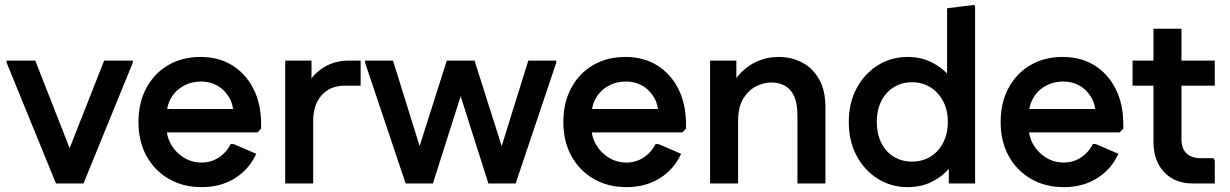

<svg xmlns="http://www.w3.org/2000/svg" viewBox="-20 -754 5054 789"><path d="M218 0 229 -51 408 -505H526V-497L323 0ZM210 0 7 -497V-505H125L303 -51L314 0Z M809 15Q732 15 673.5 -19Q615 -53 582 -113Q549 -173 549 -253Q549 -332 581.5 -392.5Q614 -453 671.5 -486.5Q729 -520 804 -520Q879 -520 934.5 -485.5Q990 -451 1021.5 -389Q1053 -327 1053 -244V-225L1038 -210H603V-306H1001L940 -283Q939 -325 920.5 -355.5Q902 -386 872.5 -402.5Q843 -419 806 -419Q766 -419 733 -400.5Q700 -382 682 -349.5Q664 -317 664 -274V-234Q664 -193 683.5 -159.5Q703 -126 736 -106Q769 -86 809 -86Q847 -86 878.5 -106.5Q910 -127 928 -162H940L1033 -122Q1003 -57 944.5 -21Q886 15 809 15Z M1152 0V-505H1260V-376L1231 -378Q1252 -437 1301 -471Q1350 -505 1413 -505H1462V-402H1396Q1357 -402 1328 -384.5Q1299 -367 1283 -335Q1267 -303 1267 -259V0Z M1647 0 1480 -497V-505H1595L1741 -36L1759 0ZM1647 0 1667 -36 1816 -505H1930L1917 -497L1759 0ZM1987 0 1829 -497 1816 -505H1930L2079 -36L2099 0ZM1987 0 2005 -36 2151 -505H2266V-497L2099 0Z M2555 15Q2478 15 2419.5 -19Q2361 -53 2328 -113Q2295 -173 2295 -253Q2295 -332 2327.5 -392.5Q2360 -453 2417.5 -486.5Q2475 -520 2550 -520Q2625 -520 2680.5 -485.5Q2736 -451 2767.5 -389Q2799 -327 2799 -244V-225L2784 -210H2349V-306H2747L2686 -283Q2685 -325 2666.5 -355.5Q2648 -386 2618.5 -402.5Q2589 -419 2552 -419Q2512 -419 2479 -400.5Q2446 -382 2428 -349.5Q2410 -317 2410 -274V-234Q2410 -193 2429.5 -159.5Q2449 -126 2482 -106Q2515 -86 2555 -86Q2593 -86 2624.5 -106.5Q2656 -127 2674 -162H2686L2779 -122Q2749 -57 2690.5 -21Q2632 15 2555 15Z M2898 0V-505H3006V-376L2977 -378Q2993 -422 3023 -453.5Q3053 -485 3093 -502.5Q3133 -520 3180 -520Q3234 -520 3277.5 -496.5Q3321 -473 3346.5 -427.5Q3372 -382 3372 -314V0H3257V-279Q3257 -327 3244 -357Q3231 -387 3206.5 -401Q3182 -415 3150 -415Q3120 -415 3088.5 -400Q3057 -385 3035 -350Q3013 -315 3013 -255V0Z M3710 15Q3642 15 3587 -19.5Q3532 -54 3500 -114Q3468 -174 3468 -252Q3468 -331 3500 -391Q3532 -451 3587 -485.5Q3642 -520 3710 -520Q3766 -520 3810.5 -497Q3855 -474 3884.5 -437.5Q3914 -401 3926 -358V-146Q3914 -104 3884.5 -67Q3855 -30 3810.5 -7.5Q3766 15 3710 15ZM3727 -90Q3771 -90 3804 -110.5Q3837 -131 3856 -168Q3875 -205 3875 -253Q3875 -301 3856 -337.5Q3837 -374 3804 -395Q3771 -416 3727 -416Q3685 -416 3652 -395Q3619 -374 3601 -337.5Q3583 -301 3583 -253Q3583 -205 3601 -168Q3619 -131 3652 -110.5Q3685 -90 3727 -90ZM3879 0V-156L3903 -253L3872 -349V-720L3984 -734L3987 -726V0Z M4352 15Q4275 15 4216.5 -19Q4158 -53 4125 -113Q4092 -173 4092 -253Q4092 -332 4124.5 -392.5Q4157 -453 4214.5 -486.5Q4272 -520 4347 -520Q4422 -520 4477.5 -485.5Q4533 -451 4564.5 -389Q4596 -327 4596 -244V-225L4581 -210H4146V-306H4544L4483 -283Q4482 -325 4463.5 -355.5Q4445 -386 4415.5 -402.5Q4386 -419 4349 -419Q4309 -419 4276 -400.5Q4243 -382 4225 -349.5Q4207 -317 4207 -274V-234Q4207 -193 4226.5 -159.5Q4246 -126 4279 -106Q4312 -86 4352 -86Q4390 -86 4421.5 -106.5Q4453 -127 4471 -162H4483L4576 -122Q4546 -57 4487.5 -21Q4429 15 4352 15Z M4882 0Q4808 0 4764 -46.5Q4720 -93 4720 -172V-636H4835V-184Q4835 -144 4855.5 -124Q4876 -104 4915 -104H4967L4972 -93V0ZM4634 -402V-505H4972V-402Z"/></svg>

Font: Fustat
Style: Bold
Weight: 700
Designer: Mohamed Gaber, Khaled Hosny, Laura Garcia Mut
Foundry: Kief Type Foundry, Alif Type Foundry, Hard Type Foundry
Version: Version 1.007